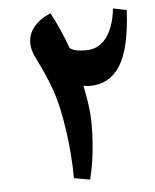

<svg xmlns="http://www.w3.org/2000/svg" viewBox="-47 -773 547 679"><g transform="rotate(-5 226.5 -434.0)"><path d="M246 -135 189 -145Q189 -190 185.5 -233Q182 -276 176 -317.5Q170 -359 161 -399Q154 -430 145.5 -455.5Q137 -481 124 -511Q111 -541 90 -584Q77 -609 77 -634Q77 -667 98.5 -692.5Q120 -718 157 -733Q188 -677 214 -605Q225 -597 237.5 -594.5Q250 -592 272 -592Q317 -592 344.5 -629Q372 -666 379 -731L427 -721Q420 -585 382 -525Q344 -465 273 -465Q263 -465 251 -468Q259 -430 263.5 -396Q268 -362 268 -331Q268 -293 265.5 -260.5Q263 -228 258.5 -198Q254 -168 246 -135Z"/></g></svg>

Font: Noto Naskh Arabic UI
Style: Regular
Weight: 400
Designer: Monotype Design Team, David Williams, Mohamad Dakak and Nizar Qandah
Foundry: Monotype Imaging Inc.
Version: Version 2.014